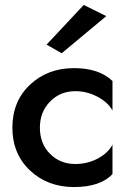

<svg xmlns="http://www.w3.org/2000/svg" viewBox="-20 -745 524 775"><path d="M141 -230Q141 -165 182 -124Q223 -83 284 -83Q333 -83 374.5 -105Q416 -127 434 -161V-42Q384 10 279 10Q172 10 101 -57Q30 -124 30 -230Q30 -336 101 -403Q172 -470 279 -470Q380 -470 434 -418V-299Q416 -332 373.5 -354.5Q331 -377 284 -377Q223 -377 182 -335Q141 -293 141 -230ZM409 -680 229 -530 168 -565 318 -725Z"/></svg>

Font: Renner* Medium
Style: Medium
Weight: 500
Version: Version 003.000 ; ttfautohint (v0.97) -l 8 -r 50 -G 200 -x 1